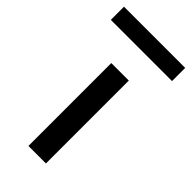

<svg xmlns="http://www.w3.org/2000/svg" viewBox="-254 -759 814 814"><g transform="rotate(45 152.5 -352.0)"><path d="M100 0V-497H205V0ZM-31 -625V-704H336V-625Z"/></g></svg>

Font: Nunito Sans 7pt SemiExpanded Medium
Style: Regular
Weight: 500
Width: 6
Designer: Vernon Adams
Foundry: Vernon Adams
Version: Version 3.101;gftools[0.9.27]